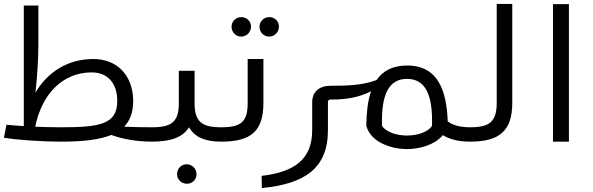

<svg xmlns="http://www.w3.org/2000/svg" viewBox="-27 -720 3012 976"><path d="M746 -73C695 -73 646 -74 604 -76C634 -107 650 -149 650 -206V-208C649 -336 569 -420 448 -420C320 -420 217 -357 153 -249C162 -320 168 -427 168 -485V-692H94V-79C57 -81 26 -84 6 -86L-7 -20C54 -9 186 0 279 0H283C392 0 478 -9 539 -34C595 -13 669 0 746 0ZM281 -73C240 -73 195 -74 152 -76C187 -247 295 -352 439 -352C519 -352 569 -298 569 -208V-206C569 -87 478 -73 283 -73Z M962 -197V-360H882V-194C882 -100 844 -73 747 -73C738 -73 731 -67 731 -58V-16C731 -7 738 0 747 0C841 0 902 -22 934 -73C963 -22 1017 0 1097 0V-73C1000 -73 962 -100 962 -197ZM922 115C895 115 873 137 873 165C873 192 895 214 923 214C950 214 972 193 972 166C972 138 950 115 922 115Z M1199 -534C1227 -534 1249 -557 1249 -585C1249 -612 1227 -633 1200 -633C1172 -633 1150 -611 1150 -584C1150 -556 1172 -534 1199 -534ZM1341 -534C1369 -534 1391 -557 1391 -585C1391 -612 1369 -633 1342 -633C1314 -633 1292 -611 1292 -584C1292 -556 1314 -534 1341 -534ZM1097 0H1098C1250 0 1312 -54 1312 -197V-420H1232V-197C1232 -100 1198 -73 1098 -73H1097C1088 -73 1081 -67 1081 -58V-16C1081 -7 1088 0 1097 0Z M1660 -284H1654C1595 -284 1560 -253 1560 -200V-58C1560 96 1462 155 1303 174L1304 236C1519 215 1640 138 1640 -58V-200C1640 -208 1642 -214 1654 -214H1660C1701 -214 1732 -229 1732 -249C1732 -269 1701 -284 1660 -284Z M2363 -73C2308 -73 2273 -85 2249 -103C2243 -258 2201 -387 2042 -387C1968 -387 1919 -359 1887 -313C1814 -286 1735 -284 1658 -284V-214C1722 -214 1790 -221 1859 -256C1842 -206 1836 -145 1835 -81C1858 7 1969 38 2042 38C2100 38 2181 19 2224 -33C2257 -13 2301 0 2363 0C2372 0 2379 -7 2379 -16V-58C2379 -67 2372 -73 2363 -73ZM2169 -80C2148 -48 2094 -31 2042 -31C1990 -31 1936 -48 1915 -80C1910 -243 1951 -319 2042 -319C2133 -319 2174 -243 2169 -80Z M2363 0C2511 0 2577 -54 2577 -197V-700H2498V-197C2498 -100 2460 -73 2363 -73C2352 -73 2347 -69 2347 -58V-16C2347 -5 2352 0 2363 0Z M2784 0H2865V-699H2784Z"/></svg>

Font: Juman Normal
Style: Regular
Weight: 300
Designer: Bandar Raffah (Arabic) Julieta Ulanovsky (Latin)
Foundry: Caramella
Version: Version 5.022;PS 005.022;hotconv 1.0.88;makeotf.lib2.5.64775